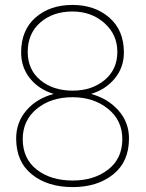

<svg xmlns="http://www.w3.org/2000/svg" viewBox="-20 -741 588 771"><path d="M477.5 -530.3Q477.5 -470.7 441.2 -426.3Q404.8 -381.8 345.7 -363.8Q413.6 -345.2 455.8 -297.4Q498 -249.5 498 -185.1Q498 -91.3 434.3 -40.5Q370.6 10.3 272 10.3Q171.4 10.3 108.2 -40.5Q44.9 -91.3 44.9 -185.1Q44.9 -250 86.2 -297.9Q127.4 -345.7 195.8 -363.8Q136.2 -381.8 100.6 -426Q64.9 -470.2 64.9 -530.3Q64.9 -620.1 122.8 -670.7Q180.7 -721.2 271 -721.2Q360.4 -721.2 418.9 -670.4Q477.5 -619.6 477.5 -530.3ZM471.2 -182.6Q471.2 -257.8 413.6 -304.2Q356 -350.6 271 -350.6Q184.6 -350.6 127.9 -304.2Q71.3 -257.8 71.3 -182.6Q71.3 -104 127.4 -60.1Q183.6 -16.1 272 -16.1Q357.9 -16.1 414.6 -60.3Q471.2 -104.5 471.2 -182.6ZM451.2 -532.7Q451.2 -602.5 398.9 -648.7Q346.7 -694.8 271 -694.8Q192.4 -694.8 141.8 -650.6Q91.3 -606.4 91.3 -532.7Q91.3 -461.4 142.1 -419.2Q192.9 -377 272 -377Q348.6 -377 399.9 -419.4Q451.2 -461.9 451.2 -532.7Z"/></svg>

Font: TypoPRO Roboto Slab
Style: Thin
Weight: 250
Designer: Google
Version: Version 1.100263; 2013; ttfautohint (v0.94.20-1c74) -l 8 -r 